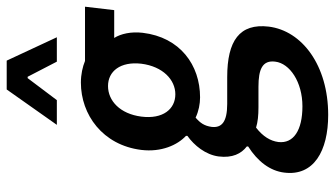

<svg xmlns="http://www.w3.org/2000/svg" viewBox="-228 -530 976 559"><g transform="rotate(-90 259.5 -251.0)"><path d="M125 72C128 49 141 27 167 7C183 12 202 14 226 14H286C336 14 364 25 359 63C354 105 300 142 229 142C159 142 120 116 125 72ZM36 89C25 175 99 217 204 217C348 217 449 141 461 44C471 -41 420 -77 314 -77H236C182 -77 166 -94 169 -122C172 -144 181 -156 196 -169C215 -160 236 -156 255 -156C349 -156 430 -214 443 -323C447 -357 440 -387 428 -406H509L519 -491H361C344 -498 322 -503 298 -503C205 -503 116 -440 102 -327C95 -269 116 -222 143 -197V-193C115 -173 88 -140 83 -102C78 -62 91 -36 112 -20V-16C68 12 41 48 36 89ZM264 -228C221 -228 191 -264 199 -327C207 -389 245 -424 288 -424C331 -424 360 -388 353 -327C345 -264 306 -228 264 -228ZM175 -573H247L311 -658H315L359 -573H430L362 -719H278Z"/></g></svg>

Font: Falling Sky
Style: CondObl
Weight: 400
Designer: Paul D. Hunt
Foundry: Adobe Systems Incorporated
Version: Version 1.02